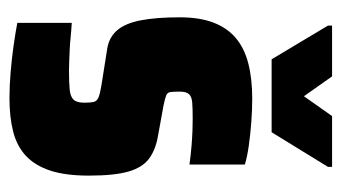

<svg xmlns="http://www.w3.org/2000/svg" viewBox="-182 -550 739 416"><g transform="rotate(90 188.0 -341.5)"><path d="M192 8Q166 8 136 5.5Q106 3 78 -1Q50 -5 29 -9V-127Q46 -126 60.5 -124.5Q75 -123 87.5 -122.5Q100 -122 111.5 -121.5Q123 -121 132 -121Q159 -121 174 -122.5Q189 -124 195.5 -131Q202 -138 202 -154Q202 -167 200.5 -174Q199 -181 191.5 -184.5Q184 -188 166 -191L84 -204Q60 -208 45 -225.5Q30 -243 23.5 -276.5Q17 -310 17 -361Q17 -404 28.5 -434Q40 -464 62 -482.5Q84 -501 117 -509.5Q150 -518 193 -518Q217 -518 244 -516Q271 -514 295.5 -510.5Q320 -507 336 -502V-382Q314 -385 295.5 -386.5Q277 -388 262.5 -388.5Q248 -389 237 -389Q215 -389 202 -388Q189 -387 183.5 -381Q178 -375 178 -361Q178 -347 179 -340.5Q180 -334 186.5 -331.5Q193 -329 207 -326L273 -314Q303 -309 322.5 -295Q342 -281 351 -250.5Q360 -220 360 -164Q360 -113 349 -80Q338 -47 317 -27.5Q296 -8 264.5 0Q233 8 192 8ZM108 -560 35 -682V-691H145L188 -630L231 -691H341V-682L266 -560Z"/></g></svg>

Font: Saira Condensed Black
Style: Regular
Weight: 900
Width: 3
Designer: Hector Gatti with collaboration of the Omnibus-Type team
Foundry: Omnibus-Type
Version: Version 1.101